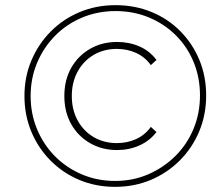

<svg xmlns="http://www.w3.org/2000/svg" viewBox="-20 -723 860 746"><path d="M427 3Q352 3 288 -24Q224 -51 176 -99.5Q128 -148 101.5 -212Q75 -276 75 -350Q75 -424 102 -488Q129 -552 177 -600.5Q225 -649 289.5 -676Q354 -703 429 -703Q504 -703 568.5 -676.5Q633 -650 680.5 -602Q728 -554 754.5 -490.5Q781 -427 781 -352Q781 -277 754 -212.5Q727 -148 678.5 -99.5Q630 -51 566 -24Q502 3 427 3ZM427 -20Q497 -20 556.5 -46Q616 -72 661.5 -117Q707 -162 732 -222.5Q757 -283 757 -352Q757 -422 732.5 -481.5Q708 -541 663.5 -585.5Q619 -630 559 -655Q499 -680 429 -680Q359 -680 298.5 -654.5Q238 -629 193.5 -583.5Q149 -538 124 -478.5Q99 -419 99 -350Q99 -281 124 -221Q149 -161 193.5 -116Q238 -71 298 -45.5Q358 -20 427 -20ZM435 -140Q376 -140 329.5 -167Q283 -194 256.5 -241Q230 -288 230 -350Q230 -412 256.5 -459Q283 -506 329.5 -533Q376 -560 435 -560Q482 -560 522 -542.5Q562 -525 588 -490L566 -470Q543 -502 508.5 -517.5Q474 -533 434 -533Q384 -533 344.5 -510Q305 -487 282 -445.5Q259 -404 259 -350Q259 -296 282 -254.5Q305 -213 344.5 -190Q384 -167 434 -167Q474 -167 508.5 -182.5Q543 -198 566 -230L588 -210Q562 -176 522 -158Q482 -140 435 -140Z"/></svg>

Font: Montserrat Thin ExtraLight
Style: Italic
Weight: 250
Italic angle: -11.3°
Version: Version 9.000